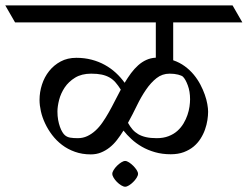

<svg xmlns="http://www.w3.org/2000/svg" viewBox="-62 -665 939 728"><path d="M856.9 -580.1H594.7V-436.5Q619.1 -428.2 638.7 -413.8Q658.2 -399.4 672.9 -381.6Q687.5 -363.8 697.8 -344.2Q708 -324.7 714.6 -305.9Q721.2 -287.1 724.1 -270.3Q727.1 -253.4 727.1 -241.2Q727.1 -227.1 724.4 -209.5Q721.7 -191.9 715.3 -173.8Q709 -155.8 698.2 -138.9Q687.5 -122.1 671.9 -109.1Q656.2 -96.2 634.8 -88.1Q613.3 -80.1 585.4 -80.1Q553.2 -80.1 525.9 -87.9Q498.5 -95.7 476.1 -108.6Q453.6 -121.6 436.3 -137.7Q418.9 -153.8 406.2 -169.9Q394.5 -150.9 381.6 -134.3Q368.7 -117.7 353.5 -105.7Q338.4 -93.8 320.8 -86.7Q303.2 -79.6 282.2 -79.6Q249.5 -79.6 222.2 -89.4Q194.8 -99.1 173.3 -115.5Q151.9 -131.8 135.7 -153.1Q119.6 -174.3 108.9 -197.3Q98.1 -220.2 93 -243.2Q87.9 -266.1 87.9 -286.1Q87.9 -315.9 97.2 -344.5Q106.4 -373 124.3 -395.5Q142.1 -418 168 -431.9Q193.8 -445.8 227.5 -445.8Q258.3 -445.8 285.4 -438.7Q312.5 -431.6 335.4 -418.9Q358.4 -406.2 377.2 -388.9Q396 -371.6 410.6 -351.1Q422.4 -370.6 434.8 -387.5Q447.3 -404.3 461.7 -417.2Q476.1 -430.2 492.7 -437.7Q509.3 -445.3 528.8 -446.3V-580.1H-4.9L-42 -644.5H819.8ZM232.9 -141.1Q252.4 -141.1 269 -148.9Q285.6 -156.7 300 -169.9Q314.5 -183.1 326.9 -201.2Q339.4 -219.2 350.8 -239.5Q362.3 -259.8 373.3 -281.7Q384.3 -303.7 396 -325.2Q386.2 -340.8 376.2 -352.3Q366.2 -363.8 353.5 -371.1Q340.8 -378.4 324 -382.1Q307.1 -385.7 283.7 -385.7Q247.6 -385.7 222.9 -370.6Q198.2 -355.5 183.3 -333.3Q168.5 -311 162.1 -286.1Q155.8 -261.2 155.8 -242.2Q155.8 -225.1 158.4 -210.4Q161.1 -195.8 165.3 -184.1Q169.4 -172.4 174.6 -164.1Q179.7 -155.8 184.6 -151.9Q192.9 -145 204.3 -143.1Q215.8 -141.1 232.9 -141.1ZM581.1 -385.7Q553.2 -385.7 531.5 -368.7Q509.8 -351.6 491.5 -324.7Q473.1 -297.9 457 -264.6Q440.9 -231.4 423.3 -199.2Q431.2 -185.1 440.4 -174.3Q449.7 -163.6 462.2 -156.2Q474.6 -148.9 491.7 -145Q508.8 -141.1 532.2 -141.1Q557.6 -141.1 577.1 -148.7Q596.7 -156.2 610.6 -168.7Q624.5 -181.2 633.8 -196.8Q643.1 -212.4 648.7 -228.8Q654.3 -245.1 656.5 -260.7Q658.7 -276.4 658.7 -288.6Q658.7 -318.4 650.1 -341.3Q641.6 -364.3 631.8 -374Q627.4 -378.4 613.3 -382.1Q599.1 -385.7 581.1 -385.7ZM363.8 -5.9Q363.8 -12.2 368.9 -20.5Q374 -28.8 381.6 -36.4Q389.2 -43.9 397.7 -49.3Q406.2 -54.7 412.6 -54.7Q418.9 -54.7 427.2 -49.3Q435.5 -43.9 443.1 -36.4Q450.7 -28.8 456.1 -20.5Q461.4 -12.2 461.4 -5.9Q461.4 0.5 456.1 9Q450.7 17.6 443.1 25.1Q435.5 32.7 427.2 37.8Q418.9 43 412.6 43Q406.2 43 397.7 37.8Q389.2 32.7 381.6 25.1Q374 17.6 368.9 9Q363.8 0.5 363.8 -5.9Z"/></svg>

Font: Kurinto Seri
Style: Regular
Weight: 400
Designer: Kurinto was developed by Clint Goss from a range of fonts that are compatible with the SIL Open Font License Version 1.1
Foundry: Clinton F. Goss
Version: Version 2.196; July 25, 2020